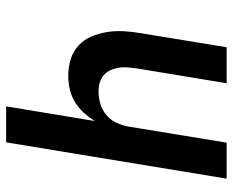

<svg xmlns="http://www.w3.org/2000/svg" viewBox="-88 -688 775 640"><g transform="rotate(-90 300.0 -367.5)"><path d="M25 0 146 -735H266L217 -439Q229 -459 245 -476.5Q261 -494 281 -506Q301 -518 323.5 -523Q346 -528 367 -528Q396 -528 422.5 -520Q449 -512 468.5 -494Q488 -476 498.5 -451.5Q509 -427 513.5 -399.5Q518 -372 516.5 -344Q515 -316 510 -287L463 0H343L393 -303Q395 -318 396 -333Q397 -348 394.5 -362Q392 -376 386 -388.5Q380 -401 369.5 -410Q359 -419 345 -423Q331 -427 316 -427Q296 -427 276 -421.5Q256 -416 239 -402.5Q222 -389 212.5 -369.5Q203 -350 199 -330L145 0Z"/></g></svg>

Font: Iosevka Extended Oblique
Style: Bold
Weight: 700
Width: 7
Italic angle: -9°
Monospace: yes
Designer: Belleve Invis
Foundry: Belleve Invis
Version: Version 32.5.0; ttfautohint (v1.8.4)